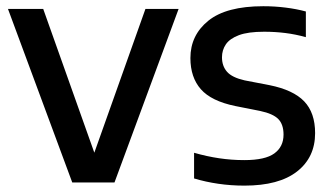

<svg xmlns="http://www.w3.org/2000/svg" viewBox="-20 -572 1040 602"><path d="M206.5 0 5 -544H115.5L281 -78.5H270.5L436 -544H540L339 0Z M746.5 10Q704 10 664.5 4.2Q625 -1.5 588.5 -12.5V-93Q628.5 -81.5 667.2 -75.8Q706 -70 746 -70Q811.5 -70 840.2 -91Q869 -112 869 -150Q869 -182 852.5 -198.8Q836 -215.5 796 -224L718 -239.5Q642.5 -255 609.8 -292.2Q577 -329.5 577 -390Q577 -461.5 633.2 -507Q689.5 -552.5 805.5 -552.5Q841.5 -552.5 875.5 -548.2Q909.5 -544 939 -536V-455.5Q906.5 -464.5 874.5 -468.5Q842.5 -472.5 808 -472.5Q758 -472.5 729.2 -461.8Q700.5 -451 688.2 -433Q676 -415 676 -392.5Q676 -365 691.8 -347Q707.5 -329 747 -320L825 -305Q899.5 -290 933.8 -254.2Q968 -218.5 968 -154.5Q968 -78.5 911.2 -34.2Q854.5 10 746.5 10Z"/></svg>

Font: Encode Sans Condensed Thin Medium
Style: Regular
Weight: 500
Version: Version 3.002